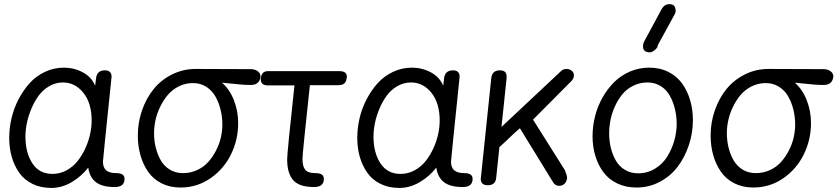

<svg xmlns="http://www.w3.org/2000/svg" viewBox="-20 -903 4093 936"><path d="M443.8 -484.9 448.2 -521Q452.6 -560.1 491.2 -560.1Q523.9 -560.1 523.9 -528.8Q481.9 -124 481.9 -115.2Q481.9 -86.4 497.6 -72.8Q513.2 -59.1 545.9 -59.1Q586.9 -59.1 586.9 -32.2V-25.9Q584 8.8 539.1 8.8Q478 8.8 447.5 -14.9Q417 -38.6 410.2 -85.9Q377.4 -43.5 329.6 -15.1Q281.7 13.2 230 13.2Q178.2 13.2 138.2 -6.6Q98.1 -26.4 74 -60.5Q49.8 -94.7 37.4 -137.9Q24.9 -181.2 24.9 -231Q24.9 -278.3 36.1 -326.4Q47.4 -374.5 70.3 -418.7Q93.3 -462.9 124.5 -497.6Q155.8 -532.2 199.2 -552.7Q242.7 -573.2 292 -573.2Q340.8 -573.2 383.8 -550.3Q426.8 -527.3 443.8 -484.9ZM235.8 -55.2Q272.5 -55.2 304.2 -72.5Q335.9 -89.8 357.9 -117.4Q379.9 -145 395.8 -179.4Q411.6 -213.9 419.2 -248.8Q426.8 -283.7 426.8 -314.9Q426.8 -400.9 386.2 -450.9Q345.7 -501 287.1 -501Q251 -501 220 -482.9Q189 -464.8 168.2 -436.3Q147.5 -407.7 132.6 -372.1Q117.7 -336.4 110.8 -302Q104 -267.6 104 -236.8Q104 -158.7 137.7 -106.9Q171.4 -55.2 235.8 -55.2Z M934.1 -566.9 1206.1 -565.9Q1225.6 -564.5 1237.8 -554.7Q1250 -544.9 1250 -529.8Q1248.5 -511.2 1236.8 -500Q1225.1 -488.8 1203.1 -488.8Q1182.1 -488.8 1158.9 -490.5Q1135.7 -492.2 1105.7 -495.6Q1075.7 -499 1062 -500Q1099.1 -468.3 1120.1 -415Q1141.1 -361.8 1141.1 -303.2Q1141.1 -221.7 1106 -150.1Q1070.8 -78.6 1005.6 -33.7Q940.4 11.2 859.9 11.2Q808.1 11.2 767.3 -9.5Q726.6 -30.3 701.9 -65.9Q677.2 -101.6 664.6 -146.5Q651.9 -191.4 651.9 -242.2Q651.9 -306.2 672.4 -365.2Q692.9 -424.3 729.2 -469Q765.6 -513.7 819.1 -540.3Q872.6 -566.9 934.1 -566.9ZM872.1 -59.1Q908.7 -59.1 940.7 -73.7Q972.7 -88.4 994.6 -112.8Q1016.6 -137.2 1032.7 -168.2Q1048.8 -199.2 1056.4 -231.7Q1064 -264.2 1064 -295.9Q1064 -333 1055.4 -367.9Q1046.9 -402.8 1030.3 -432.4Q1013.7 -461.9 985.4 -480Q957 -498 920.9 -498Q884.3 -498 852.5 -482.4Q820.8 -466.8 799.1 -441.4Q777.3 -416 761.5 -383.8Q745.6 -351.6 738.3 -318.4Q731 -285.2 731 -253.9Q731 -217.3 739.3 -183.6Q747.6 -149.9 763.9 -121.3Q780.3 -92.8 808.1 -75.9Q835.9 -59.1 872.1 -59.1Z M1286.6 -556.2H1634.8Q1670.9 -556.2 1670.9 -528.8Q1669.4 -506.8 1659.7 -497.3Q1649.9 -487.8 1629.9 -487.8H1490.7Q1454.6 -153.8 1454.6 -128.9Q1454.6 -91.8 1468 -75.4Q1481.4 -59.1 1517.6 -59.1Q1558.6 -59.1 1558.6 -32.2V-25.9Q1555.7 8.8 1510.7 8.8Q1438.5 8.8 1409.2 -24.9Q1379.9 -58.6 1379.9 -126Q1379.9 -158.2 1415.5 -486.8H1284.7Q1251 -486.8 1251 -518.1Q1252.9 -538.1 1261.5 -547.1Q1270 -556.2 1286.6 -556.2Z M2140.6 -484.9 2145 -521Q2149.4 -560.1 2188 -560.1Q2220.7 -560.1 2220.7 -528.8Q2178.7 -124 2178.7 -115.2Q2178.7 -86.4 2194.3 -72.8Q2210 -59.1 2242.7 -59.1Q2283.7 -59.1 2283.7 -32.2V-25.9Q2280.8 8.8 2235.8 8.8Q2174.8 8.8 2144.3 -14.9Q2113.8 -38.6 2106.9 -85.9Q2074.2 -43.5 2026.4 -15.1Q1978.5 13.2 1926.8 13.2Q1875 13.2 1835 -6.6Q1794.9 -26.4 1770.8 -60.5Q1746.6 -94.7 1734.1 -137.9Q1721.7 -181.2 1721.7 -231Q1721.7 -278.3 1732.9 -326.4Q1744.1 -374.5 1767.1 -418.7Q1790 -462.9 1821.3 -497.6Q1852.5 -532.2 1896 -552.7Q1939.5 -573.2 1988.8 -573.2Q2037.6 -573.2 2080.6 -550.3Q2123.5 -527.3 2140.6 -484.9ZM1932.6 -55.2Q1969.2 -55.2 2001 -72.5Q2032.7 -89.8 2054.7 -117.4Q2076.7 -145 2092.5 -179.4Q2108.4 -213.9 2116 -248.8Q2123.5 -283.7 2123.5 -314.9Q2123.5 -400.9 2083 -450.9Q2042.5 -501 1983.9 -501Q1947.8 -501 1916.7 -482.9Q1885.7 -464.8 1865 -436.3Q1844.2 -407.7 1829.3 -372.1Q1814.5 -336.4 1807.6 -302Q1800.8 -267.6 1800.8 -236.8Q1800.8 -158.7 1834.5 -106.9Q1868.2 -55.2 1932.6 -55.2Z M2323.7 -30.8 2375 -522.9Q2379.4 -560.1 2417 -560.1Q2449.7 -560.1 2449.7 -530.8V-522.9L2424.8 -284.2L2716.8 -558.1Q2727.1 -566.9 2741.7 -566.9Q2756.3 -566.9 2767.1 -558.3Q2777.8 -549.8 2777.8 -536.1V-532.2Q2776.4 -515.6 2753.9 -496.1L2578.6 -319.8L2733.9 -73.2Q2744.6 -46.4 2744.6 -36.1Q2742.7 -17.1 2731.9 -7.1Q2721.2 2.9 2706.5 2.9Q2684.1 2.9 2672.9 -20L2514.6 -277.8Q2493.7 -260.7 2463.4 -231.2Q2433.1 -201.7 2414.6 -186L2398.9 -36.1Q2396 0 2357.9 0Q2323.7 0 2323.7 -30.8Z M3144.5 -573.2Q3197.3 -573.2 3238.8 -552.2Q3280.3 -531.2 3305.9 -495.1Q3331.5 -459 3344.7 -413.6Q3357.9 -368.2 3357.9 -316.9Q3357.9 -254.4 3338.1 -195.3Q3318.4 -136.2 3283.7 -90.3Q3249 -44.4 3196.5 -16.6Q3144 11.2 3083 11.2Q3030.3 11.2 2988.5 -9Q2946.8 -29.3 2921.1 -64.2Q2895.5 -99.1 2882.1 -143.6Q2868.7 -188 2868.7 -238.8Q2868.7 -288.6 2881.1 -337.2Q2893.6 -385.7 2917.7 -428.2Q2941.9 -470.7 2974.6 -503.2Q3007.3 -535.6 3051.5 -554.4Q3095.7 -573.2 3144.5 -573.2ZM3136.7 -501Q3099.1 -501 3067.1 -485.1Q3035.2 -469.2 3014.2 -443.6Q2993.2 -418 2978 -385Q2962.9 -352.1 2956.3 -318.6Q2949.7 -285.2 2949.7 -252.9Q2949.7 -215.8 2957.8 -182.4Q2965.8 -148.9 2982.2 -120.4Q2998.5 -91.8 3026.6 -75Q3054.7 -58.1 3090.8 -58.1Q3136.7 -58.1 3173.8 -81.1Q3210.9 -104 3233.2 -140.1Q3255.4 -176.3 3267.1 -217.5Q3278.8 -258.8 3278.8 -298.8Q3278.8 -335.9 3270.5 -370.8Q3262.2 -405.8 3245.8 -435.5Q3229.5 -465.3 3201.2 -483.2Q3172.9 -501 3136.7 -501ZM3271 -836.9 3187 -683.1Q3187 -671.9 3173.1 -659.9Q3159.2 -647.9 3147.9 -647.9Q3114.7 -647.9 3114.7 -676.8Q3114.7 -689.5 3119.6 -699.2L3203.6 -855Q3217.8 -882.8 3242.7 -882.8Q3259.3 -882.8 3266.6 -874.3Q3273.9 -865.7 3273.9 -847.2Q3273.9 -845.7 3271 -836.9Z M3726.6 -566.9 3998.5 -565.9Q4018.1 -564.5 4030.3 -554.7Q4042.5 -544.9 4042.5 -529.8Q4041 -511.2 4029.3 -500Q4017.6 -488.8 3995.6 -488.8Q3974.6 -488.8 3951.4 -490.5Q3928.2 -492.2 3898.2 -495.6Q3868.2 -499 3854.5 -500Q3891.6 -468.3 3912.6 -415Q3933.6 -361.8 3933.6 -303.2Q3933.6 -221.7 3898.4 -150.1Q3863.3 -78.6 3798.1 -33.7Q3732.9 11.2 3652.3 11.2Q3600.6 11.2 3559.8 -9.5Q3519 -30.3 3494.4 -65.9Q3469.7 -101.6 3457 -146.5Q3444.3 -191.4 3444.3 -242.2Q3444.3 -306.2 3464.8 -365.2Q3485.4 -424.3 3521.7 -469Q3558.1 -513.7 3611.6 -540.3Q3665 -566.9 3726.6 -566.9ZM3664.6 -59.1Q3701.2 -59.1 3733.2 -73.7Q3765.1 -88.4 3787.1 -112.8Q3809.1 -137.2 3825.2 -168.2Q3841.3 -199.2 3848.9 -231.7Q3856.4 -264.2 3856.4 -295.9Q3856.4 -333 3847.9 -367.9Q3839.4 -402.8 3822.8 -432.4Q3806.2 -461.9 3777.8 -480Q3749.5 -498 3713.4 -498Q3676.8 -498 3645 -482.4Q3613.3 -466.8 3591.6 -441.4Q3569.8 -416 3554 -383.8Q3538.1 -351.6 3530.8 -318.4Q3523.4 -285.2 3523.4 -253.9Q3523.4 -217.3 3531.7 -183.6Q3540 -149.9 3556.4 -121.3Q3572.8 -92.8 3600.6 -75.9Q3628.4 -59.1 3664.6 -59.1Z"/></svg>

Font: BPreplay
Style: Italic
Weight: 400
Italic angle: -6°
Designer: Magenta/George Triantafyllakos
Foundry: Magenta/George Triantafyllakos
Version: Version 1.00